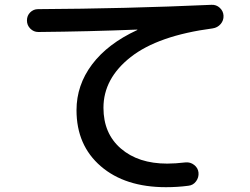

<svg xmlns="http://www.w3.org/2000/svg" viewBox="-20 -740 1040 798"><path d="M139 -607Q120 -607 106 -621Q92 -635 92 -655Q92 -675 105.5 -688.5Q119 -702 138 -702Q502 -704 859 -720Q879 -721 893.5 -707.5Q908 -694 909 -675Q910 -655 897 -640Q884 -625 864 -622Q637 -592 523.5 -503Q410 -414 410 -292Q410 -185 482.5 -122.5Q555 -60 675 -60Q708 -60 751 -65Q771 -67 787 -54.5Q803 -42 805 -23Q807 -3 795 13.5Q783 30 763 32Q718 38 670 38Q500 38 399 -49Q298 -136 298 -282Q298 -386 362.5 -472Q427 -558 550 -615Q551 -615 551 -616Q551 -617 549 -617Q350 -609 139 -607Z"/></svg>

Font: Rounded Mplus 1c Medium
Style: Regular
Weight: 500
Version: Version 1.059.20150529